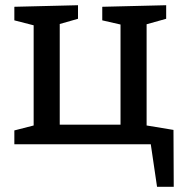

<svg xmlns="http://www.w3.org/2000/svg" viewBox="-20 -553 705 736"><path d="M645 -55 646 163H582L558 0H35V-53L109 -72V-456L35 -475V-527L279 -533V-481L209 -461V-75H442V-459L372 -475V-527L617 -533V-481L542 -460V-72Z"/></svg>

Font: Bitter Medium
Style: Regular
Weight: 500
Designer: Sol Matas, and Bitter project Authors
Foundry: Sol Matas
Version: Version 2.001